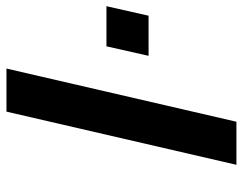

<svg xmlns="http://www.w3.org/2000/svg" viewBox="-100 -662 762 603"><g transform="rotate(-90 281.5 -361.0)"><path d="M533.2 -275.9H407.2L437 -408.2H563ZM200.2 0H64.9L231.9 -722.2H367.2Z"/></g></svg>

Font: Perun
Style: Bold Italic
Weight: 700
Italic angle: -12°
Foundry: Copyright (c) Stefan Peev, Context Ltd, 2016
Version: Version 001.000